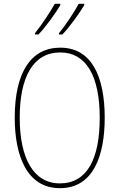

<svg xmlns="http://www.w3.org/2000/svg" viewBox="-20 -973 624 1003"><path d="M420 -946V-953H391C371 -915 323 -841 288 -800V-793H306C345 -833 400 -911 420 -946ZM295 -946V-953H266C245 -915 199 -844 163 -800V-793H181C220 -833 275 -911 295 -946ZM527 -358C527 -576 457 -724 295 -724C141 -724 57 -594 57 -358C57 -164 118 10 293 10C467 10 527 -158 527 -358ZM83 -358C83 -569 152 -699 295 -699C430 -699 501 -576 501 -358C501 -141 434 -15 293 -15C155 -15 83 -146 83 -358Z"/></svg>

Font: Noto Sans Myanmar UI Condensed Thin
Style: Regular
Weight: 100
Width: 3
Designer: Monotype Design Team
Foundry: Monotype Imaging Inc.
Version: Version 2.103